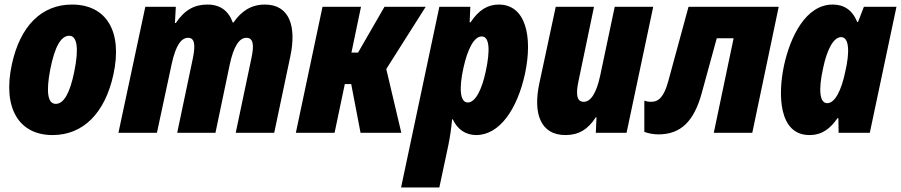

<svg xmlns="http://www.w3.org/2000/svg" viewBox="-20 -583 3956 843"><path d="M211 10C345 10 441 -86 478 -256C519 -444 448 -563 296 -563C162 -563 68 -468 32 -300C-9 -111 61 10 211 10ZM225 -127C190 -127 181 -177 201 -280C220 -376 247 -426 284 -426C319 -426 327 -370 306 -268C287 -174 260 -127 225 -127Z M500 0H669L734 -303C752 -385 776 -417 806 -417C834 -417 839 -388 827 -328L758 0H926L989 -301C1006 -379 1030 -417 1062 -417C1091 -417 1097 -388 1084 -328L1015 0H1184L1255 -337C1282 -466 1252 -563 1143 -563C1084 -563 1040 -535 1005 -484H1002C984 -535 947 -563 891 -563C833 -563 790 -539 752 -482H748L752 -553H618Z M1279 0H1449L1494 -214H1522L1563 0H1742L1676 -280L1849 -553H1668L1552 -352H1523L1565 -553H1396Z M1741 240H1909L1948 57C1956 19 1961 -17 1965 -59H1968C1988 -15 2025 10 2071 10C2173 10 2251 -103 2285 -259C2320 -423 2288 -563 2170 -563C2121 -563 2082 -539 2046 -485H2042L2045 -553H1909ZM2034 -133C1999 -133 1995 -196 2015 -286C2033 -367 2061 -423 2095 -423C2129 -423 2133 -364 2113 -271C2096 -189 2067 -133 2034 -133Z M2463 10C2520 10 2561 -14 2596 -68H2599L2596 0H2731L2848 -553H2679L2615 -250C2598 -172 2573 -136 2543 -136C2513 -136 2507 -167 2520 -227L2588 -553H2420L2348 -217C2320 -86 2352 10 2463 10Z M2871 7C2969 7 3027 -50 3061 -174L3127 -415H3201L3114 0H3283L3399 -553H3003L2914 -226C2895 -157 2872 -136 2838 -136C2826 -136 2817 -138 2809 -141V-4C2828 3 2849 7 2871 7Z M3534 10C3592 10 3627 -21 3657 -64H3661L3662 0H3799L3916 -553H3773L3747 -486H3744C3722 -540 3685 -563 3636 -563C3519 -563 3450 -424 3422 -294C3396 -172 3397 10 3534 10ZM3612 -130C3578 -130 3573 -190 3594 -284C3611 -366 3640 -420 3673 -420C3708 -420 3712 -357 3691 -267C3674 -186 3646 -130 3612 -130Z"/></svg>

Font: Noto Sans Condensed Black
Style: Italic
Weight: 900
Width: 3
Italic angle: -12°
Designer: Monotype Design Team
Foundry: Monotype Imaging Inc.
Version: Version 2.013